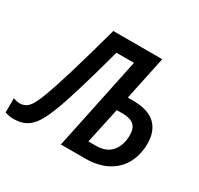

<svg xmlns="http://www.w3.org/2000/svg" viewBox="-195 -903 1144 1101"><g transform="rotate(30 377.5 -352.5)"><path d="M-43 -1V-95Q-18 -86 1 -86Q34 -86 56.5 -110.5Q79 -135 105 -206Q155 -336 258 -714H582L521 -425H554Q655 -425 703 -380Q751 -335 751 -253Q751 -178 720 -121Q689 -64 629 -32Q569 0 483 0H323L452 -615H336Q247 -286 202 -171Q177 -104 152 -65.5Q127 -27 94.5 -9Q62 9 14 9Q-18 9 -43 -1ZM500 -94Q569 -94 604 -135Q639 -176 639 -245Q639 -290 614.5 -310.5Q590 -331 541 -331H502L451 -94Z"/></g></svg>

Font: Noto Sans UI NarrowMedium
Style: Italic
Weight: 500
Width: 4
Italic angle: -12°
Designer: Monotype Design Team
Foundry: Monotype Imaging Inc.
Version: Version 1.001